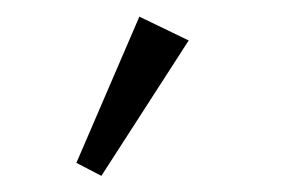

<svg xmlns="http://www.w3.org/2000/svg" viewBox="-20 -732 343 232"><path d="M102.5 -519.5 72.3 -535.2 148.4 -711.9 208 -683.1Z"/></svg>

Font: Elstob 8pt
Style: Regular
Weight: 400
Designer: Peter S. Baker
Version: Version 1.015